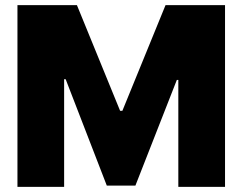

<svg xmlns="http://www.w3.org/2000/svg" viewBox="-20 -727 943 747"><path d="M279.3 -707 447.3 -295.9H456.1L624 -707H855.5V0H673.8V-416H668L506.8 -4.9H395.5L235.4 -418.9H229.5V0H47.9V-707Z"/></svg>

Font: Pretendard GOV Black
Style: Regular
Weight: 900
Designer: Base glyphs from Inter by Rasmus Andersson; Hangeul glyphs from Noto Sans CJK(Source Han Sans) by Jang Soo-young and Kan
Foundry: Kil Hyung-jin
Version: Version 1.309